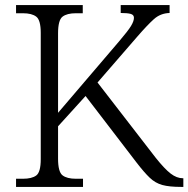

<svg xmlns="http://www.w3.org/2000/svg" viewBox="-20 -734 740 754"><path d="M43 0V-32H70Q105 -32 122.5 -45Q140 -58 140 -109V-605Q140 -655 122.5 -668.5Q105 -682 70 -682H43V-714H305V-682H278Q243 -682 225.5 -668.5Q208 -655 208 -603V-291L448 -572Q483 -613 494.5 -632Q506 -651 506 -664Q506 -676 493 -679.5Q480 -683 454 -683V-714H646V-683Q610 -682 584 -658.5Q558 -635 519 -590L363 -410L591 -115Q626 -71 650 -52.5Q674 -34 698 -34H700V0H691Q645 0 617.5 -7.5Q590 -15 568 -36Q546 -57 516 -96L316 -357L208 -238V-111Q208 -59 225.5 -45.5Q243 -32 278 -32H306V0Z"/></svg>

Font: Noto Serif Gurmukhi Light
Style: Regular
Weight: 300
Designer: Vaibhav Singh and the Monotype Design Team
Foundry: Monotype Imaging Inc.
Version: Version 2.004; ttfautohint (v1.8.4.7-5d5b)